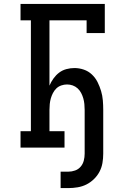

<svg xmlns="http://www.w3.org/2000/svg" viewBox="-20 -755 640 982"><path d="M290 207V123H330Q347 123 364 117Q381 111 392.5 97.5Q404 84 408.5 66.5Q413 49 413 31V-193Q413 -208 411.5 -223Q410 -238 406 -252Q402 -266 395 -279.5Q388 -293 377 -303Q366 -313 352 -318Q338 -323 323 -323Q308 -323 293.5 -318Q279 -313 268.5 -303Q258 -293 251 -279.5Q244 -266 240 -252Q236 -238 234.5 -223Q233 -208 233 -193V-84H310V0H85V-84H138V-651H85V-735H516V-586H423V-651H233V-317Q241 -336 253.5 -353.5Q266 -371 282.5 -383.5Q299 -396 319.5 -401.5Q340 -407 361 -407Q385 -407 408.5 -399Q432 -391 450 -374Q468 -357 479 -335Q490 -313 497 -289.5Q504 -266 506 -241.5Q508 -217 508 -193V31Q508 55 504 78.5Q500 102 489 123Q478 144 460.5 161Q443 178 422 188.5Q401 199 377 203Q353 207 330 207Z"/></svg>

Font: Iosevka Etoile Medium
Style: Regular
Weight: 500
Designer: Belleve Invis
Foundry: Belleve Invis
Version: Version 22.1.2; ttfautohint (v1.8.4)